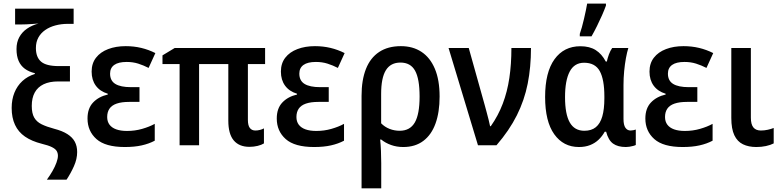

<svg xmlns="http://www.w3.org/2000/svg" viewBox="-20 -808 4341 1068"><path d="M44.9 -207.5Q44.9 -254.9 60.3 -292.7Q75.7 -330.6 104.5 -357.2Q133.3 -383.8 173.8 -396.5V-400.9Q141.1 -408.7 118.2 -425.5Q95.2 -442.4 83.5 -469.5Q71.8 -496.6 71.8 -535.2Q71.8 -572.8 87.2 -601.1Q102.5 -629.4 130.1 -648.4Q157.7 -667.5 194.3 -677.2Q178.2 -675.8 160.6 -674.6Q143.1 -673.3 126.2 -672.6Q109.4 -671.9 95.7 -671.9H64V-759.8H389.6V-675.3H357.4Q320.8 -675.3 288.6 -666.7Q256.3 -658.2 231.7 -641.1Q207 -624 193.4 -599.1Q179.7 -574.2 179.7 -541Q179.7 -489.7 208.5 -465.1Q237.3 -440.4 306.2 -440.4H369.1V-355H303.7Q255.4 -355 222.7 -339.4Q189.9 -323.7 173.3 -293.5Q156.7 -263.2 156.7 -218.8Q156.7 -177.7 170.2 -154.1Q183.6 -130.4 211.4 -116.7Q239.3 -103 281.2 -91.8Q326.7 -80.1 355 -62Q383.3 -43.9 396.2 -19.5Q409.2 4.9 409.2 37.6Q409.2 76.7 391.1 116.9Q373 157.2 350.1 191.4H240.7Q257.8 168 272 143.3Q286.1 118.7 294.2 96.2Q302.2 73.7 302.2 58.6Q302.2 43.5 295.2 31.7Q288.1 20 268.6 10.3Q249 0.5 212.4 -8.3Q156.2 -22.5 119.1 -48.1Q82 -73.7 63.5 -113.5Q44.9 -153.3 44.9 -207.5Z M755.9 -323.2V-241.2H698.7Q656.2 -241.2 628.9 -231.7Q601.6 -222.2 588.9 -203.4Q576.2 -184.6 576.2 -157.2Q576.2 -131.8 589.1 -114.5Q602.1 -97.2 626.7 -88.4Q651.4 -79.6 686.5 -79.6Q730.5 -79.6 770.5 -91.1Q810.5 -102.5 840.8 -119.1V-25.4Q808.6 -8.3 768.3 0.7Q728 9.8 674.3 9.8Q566.4 9.8 516.6 -34.4Q466.8 -78.6 466.8 -148.9Q466.8 -205.1 497.8 -237.8Q528.8 -270.5 579.6 -282.2V-286.6Q536.1 -299.8 512.9 -331.5Q489.7 -363.3 489.7 -409.7Q489.7 -455.6 514.2 -487.1Q538.6 -518.6 581.5 -534.9Q624.5 -551.3 679.2 -551.3Q724.6 -551.3 765.6 -541.5Q806.6 -531.7 844.2 -512.7L806.6 -430.2Q778.3 -444.8 748.8 -454.1Q719.2 -463.4 684.6 -463.4Q638.7 -463.4 615.5 -446.8Q592.3 -430.2 592.3 -398.4Q592.3 -358.9 621.6 -341.1Q650.9 -323.2 708 -323.2Z M1400.4 -82Q1413.1 -82 1425.5 -85.2Q1438 -88.4 1448.2 -93.8V-10.3Q1435.1 -2 1413.3 3.4Q1391.6 8.8 1367.7 8.8Q1310.1 8.8 1280 -27.1Q1250 -63 1250 -136.7V-451.7H1087.4V0H979V-451.7H883.8V-500L951.7 -541H1454.6V-451.7H1358.9V-141.1Q1358.9 -109.9 1369.9 -95.9Q1380.9 -82 1400.4 -82Z M1808.6 -323.2V-241.2H1751.5Q1709 -241.2 1681.6 -231.7Q1654.3 -222.2 1641.6 -203.4Q1628.9 -184.6 1628.9 -157.2Q1628.9 -131.8 1641.8 -114.5Q1654.8 -97.2 1679.4 -88.4Q1704.1 -79.6 1739.3 -79.6Q1783.2 -79.6 1823.2 -91.1Q1863.3 -102.5 1893.6 -119.1V-25.4Q1861.3 -8.3 1821 0.7Q1780.8 9.8 1727.1 9.8Q1619.1 9.8 1569.3 -34.4Q1519.5 -78.6 1519.5 -148.9Q1519.5 -205.1 1550.5 -237.8Q1581.5 -270.5 1632.3 -282.2V-286.6Q1588.9 -299.8 1565.7 -331.5Q1542.5 -363.3 1542.5 -409.7Q1542.5 -455.6 1566.9 -487.1Q1591.3 -518.6 1634.3 -534.9Q1677.2 -551.3 1731.9 -551.3Q1777.3 -551.3 1818.4 -541.5Q1859.4 -531.7 1897 -512.7L1859.4 -430.2Q1831.1 -444.8 1801.5 -454.1Q1772 -463.4 1737.3 -463.4Q1691.4 -463.4 1668.2 -446.8Q1645 -430.2 1645 -398.4Q1645 -358.9 1674.3 -341.1Q1703.6 -323.2 1760.7 -323.2Z M2425.3 -271Q2425.3 -184.1 2402.6 -121.1Q2379.9 -58.1 2334.7 -24.2Q2289.6 9.8 2223.1 9.8Q2186.5 9.8 2155.3 -1.5Q2124 -12.7 2100.6 -31.7H2094.7Q2097.7 -3.4 2099.1 31.5Q2100.6 66.4 2100.6 99.1V239.7H1991.2V-275.4Q1991.2 -362.8 2015.6 -424.6Q2040 -486.3 2088.9 -518.8Q2137.7 -551.3 2210 -551.3Q2276.4 -551.3 2324.5 -519.5Q2372.6 -487.8 2398.9 -425.5Q2425.3 -363.3 2425.3 -271ZM2207.5 -460Q2152.8 -460 2126.5 -417.5Q2100.1 -375 2100.1 -285.6V-122.1Q2120.1 -101.6 2147 -91.1Q2173.8 -80.6 2203.1 -80.6Q2260.7 -80.6 2287.4 -126.7Q2314 -172.9 2314 -271Q2314 -369.6 2288.8 -414.8Q2263.7 -460 2207.5 -460Z M2475.1 -541H2587.4L2675.8 -225.1Q2681.2 -205.6 2687 -183.8Q2692.9 -162.1 2698 -141.6Q2703.1 -121.1 2706.1 -106H2710Q2751.5 -165 2776.6 -231.2Q2801.8 -297.4 2813.2 -374Q2824.7 -450.7 2824.7 -541H2933.6Q2933.6 -434.6 2915.3 -342.5Q2897 -250.5 2855 -166.5Q2813 -82.5 2741.7 0H2638.7Z M3230.5 -80.6Q3270 -80.6 3294.4 -100.6Q3318.8 -120.6 3330.3 -160.6Q3341.8 -200.7 3341.8 -261.2V-271.5Q3341.8 -365.7 3316.2 -412.4Q3290.5 -459 3229 -459Q3174.8 -459 3148.9 -409.7Q3123 -360.4 3123 -267.6Q3123 -172.9 3149.4 -126.7Q3175.8 -80.6 3230.5 -80.6ZM3200.2 9.8Q3113.8 9.8 3063 -61.3Q3012.2 -132.3 3012.2 -268.6Q3012.2 -406.2 3064.5 -478.5Q3116.7 -550.8 3208.5 -550.8Q3259.8 -550.8 3293.7 -529.3Q3327.6 -507.8 3349.6 -465.8H3355.5Q3359.9 -485.8 3367.4 -506.1Q3375 -526.4 3385.3 -541H3475.1Q3467.8 -517.6 3461.7 -484.4Q3455.6 -451.2 3451.9 -412.6Q3448.2 -374 3448.2 -335V-146.5Q3448.2 -112.3 3459 -97.2Q3469.7 -82 3487.3 -82Q3495.1 -82 3503.2 -83.7Q3511.2 -85.4 3516.6 -87.4V-1.5Q3512.2 1 3502.4 3.7Q3492.7 6.3 3481.7 8.1Q3470.7 9.8 3461.4 9.8Q3416.5 9.8 3390.1 -9.3Q3363.8 -28.3 3351.6 -75.2H3343.8Q3329.6 -49.8 3309.6 -30.8Q3289.6 -11.7 3262.5 -1Q3235.4 9.8 3200.2 9.8ZM3205.1 -606V-619.6Q3210.4 -634.3 3216.6 -656.2Q3222.7 -678.2 3228.5 -703.1Q3234.4 -728 3239 -750.5Q3243.7 -772.9 3246.1 -788.1H3350.6V-776.9Q3341.8 -752.4 3328.9 -723.1Q3315.9 -693.8 3301 -663.6Q3286.1 -633.3 3270.5 -606Z M3858.9 -323.2V-241.2H3801.8Q3759.3 -241.2 3731.9 -231.7Q3704.6 -222.2 3691.9 -203.4Q3679.2 -184.6 3679.2 -157.2Q3679.2 -131.8 3692.1 -114.5Q3705.1 -97.2 3729.7 -88.4Q3754.4 -79.6 3789.6 -79.6Q3833.5 -79.6 3873.5 -91.1Q3913.6 -102.5 3943.8 -119.1V-25.4Q3911.6 -8.3 3871.3 0.7Q3831.1 9.8 3777.3 9.8Q3669.4 9.8 3619.6 -34.4Q3569.8 -78.6 3569.8 -148.9Q3569.8 -205.1 3600.8 -237.8Q3631.8 -270.5 3682.6 -282.2V-286.6Q3639.2 -299.8 3616 -331.5Q3592.8 -363.3 3592.8 -409.7Q3592.8 -455.6 3617.2 -487.1Q3641.6 -518.6 3684.6 -534.9Q3727.5 -551.3 3782.2 -551.3Q3827.6 -551.3 3868.7 -541.5Q3909.7 -531.7 3947.3 -512.7L3909.7 -430.2Q3881.3 -444.8 3851.8 -454.1Q3822.3 -463.4 3787.6 -463.4Q3741.7 -463.4 3718.5 -446.8Q3695.3 -430.2 3695.3 -398.4Q3695.3 -358.9 3724.6 -341.1Q3753.9 -323.2 3811 -323.2Z M4156.7 -541V-153.3Q4156.7 -116.2 4170.7 -99.1Q4184.6 -82 4212.4 -82Q4231.4 -82 4250.5 -86.2Q4269.5 -90.3 4283.7 -96.2V-10.3Q4265.6 -1 4240.5 4.4Q4215.3 9.8 4187 9.8Q4144 9.8 4112.8 -5.4Q4081.5 -20.5 4064.7 -55.9Q4047.9 -91.3 4047.9 -151.9V-541Z"/></svg>

Font: Open Sans SemiCondensed SemiBold
Style: Regular
Weight: 600
Width: 4
Designer: Monotype Design Team
Foundry: Monotype Imaging Inc.
Version: Version 3.000